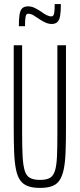

<svg xmlns="http://www.w3.org/2000/svg" viewBox="-20 -909 389 937"><path d="M175 8Q140 8 116.5 -0.5Q93 -9 79 -28.5Q65 -48 58 -82Q51 -116 49 -166.5Q47 -217 47 -287V-688H88V-256Q88 -188 90.5 -144Q93 -100 101 -75Q109 -50 127 -40.5Q145 -31 175 -31Q206 -31 223 -40.5Q240 -50 248 -75Q256 -100 258 -144Q260 -188 260 -256V-688H302V-287Q302 -217 300 -166.5Q298 -116 291 -82.5Q284 -49 270.5 -29Q257 -9 234 -0.5Q211 8 175 8ZM72 -781Q72 -817 75.5 -838.5Q79 -860 89 -869Q99 -878 117 -878Q134 -878 150 -870Q166 -862 181 -852Q194 -842 207 -835.5Q220 -829 230 -829Q241 -829 244 -842.5Q247 -856 247 -889H277Q277 -853 273.5 -832Q270 -811 260 -801.5Q250 -792 232 -792Q218 -792 203 -798.5Q188 -805 173 -815Q160 -824 145.5 -833Q131 -842 118 -842Q108 -842 105 -828.5Q102 -815 102 -781Z"/></svg>

Font: Saira UltraCondensed ExtraLight
Style: Regular
Weight: 250
Width: 1
Designer: Hector Gatti with collaboration of the Omnibus-Type team
Foundry: Omnibus-Type
Version: Version 1.101